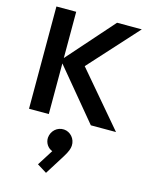

<svg xmlns="http://www.w3.org/2000/svg" viewBox="-153 -798 994 1275"><g transform="rotate(15 344.0 -160.5)"><path d="M497 0H670L356 -369L659 -703H489L208 -385V-703H72V0H208V-348ZM225 341 291 382 377 245C401 207 409 183 410 164C413 116 377 76 333 73C285 70 247 106 243 153C241 191 265 222 294 232Z"/></g></svg>

Font: MV Cash SemiBold
Style: Regular
Weight: 600
Designer: Rodrigo Fuenzalida
Foundry: fragTYPE
Version: Version 1.100;Glyphs 3.1.2 (3151)